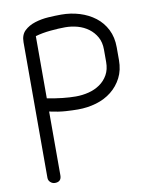

<svg xmlns="http://www.w3.org/2000/svg" viewBox="-82 -785 651 845"><g transform="rotate(-10 243.0 -362.5)"><path d="M466 -484Q466 -439 448.5 -405Q431 -371 401.5 -347.5Q372 -324 333 -312.5Q294 -301 251 -301Q228 -301 196.5 -303Q165 -305 124 -314V-29Q124 0 95 0Q84 0 75 -8Q66 -16 66 -28V-634Q66 -667 85 -685Q104 -703 132.5 -712Q161 -721 192.5 -723Q224 -725 250 -725Q293 -725 332 -713Q371 -701 401 -678Q431 -655 448.5 -620.5Q466 -586 466 -541ZM409 -541Q409 -573 396 -596.5Q383 -620 361.5 -636Q340 -652 313 -659.5Q286 -667 258 -667Q229 -667 192 -663.5Q155 -660 124 -651V-373Q197 -359 252 -359Q281 -359 309 -366Q337 -373 359.5 -388.5Q382 -404 395.5 -428Q409 -452 409 -485Z"/></g></svg>

Font: VDS
Style: Thin
Weight: 100
Width: 0
Designer: artmaker
Foundry: artmaker
Version: Version 1.000 2012 initial release